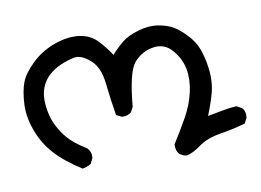

<svg xmlns="http://www.w3.org/2000/svg" viewBox="-48 -305 646 475"><g transform="rotate(-10 274.5 -68.0)"><path d="M386.7 101.6Q376 100.6 368.2 93.8Q360.4 85 361.3 69.3Q379.9 40 397 9.8Q414.1 -20.5 420.9 -51.3Q427.7 -82 422.9 -108.9Q418 -135.7 398.4 -158.2Q378.9 -180.7 350.1 -175.8Q321.3 -170.9 302.2 -148.9Q283.2 -127 275.4 -40L268.6 -27.3Q258.8 -19.5 245.1 -20.5L231.4 -27.3Q224.6 -67.4 220.2 -108.9Q215.8 -150.4 193.4 -169.4Q170.9 -188.5 153.8 -185.1Q136.7 -181.6 119.6 -174.3Q102.5 -167 89.4 -155.3Q76.2 -143.6 68.8 -125.5Q61.5 -107.4 64 -81.5Q66.4 -55.7 75.2 -35.6Q84 -15.6 99.1 2.9Q114.3 21.5 147.5 42Q157.2 52.7 155.3 67.4L148.4 81.1Q138.7 86.9 127 88.9Q84 61.5 60.1 34.7Q36.1 7.8 23.4 -27.3Q10.7 -62.5 12.7 -94.7Q14.6 -127 22.5 -147.5Q30.3 -168 55.2 -191.9Q80.1 -215.8 113.3 -227.5Q146.5 -239.3 174.8 -235.8Q203.1 -232.4 221.7 -212.4Q240.2 -192.4 251 -174.8Q265.6 -191.4 280.8 -203.6Q295.9 -215.8 322.8 -223.6Q349.6 -231.4 372.6 -227.5Q395.5 -223.6 410.2 -214.8Q424.8 -206.1 441.4 -188.5Q458 -170.9 465.3 -151.4Q472.7 -131.8 476.6 -105.5Q480.5 -79.1 477.1 -55.2Q473.6 -31.2 455.1 14.6Q476.6 10.7 493.7 7.3Q510.7 3.9 528.3 2.9L541 9.8Q550.8 19.5 547.9 36.1L541 48.8Q509.8 57.6 476.6 63Q443.4 68.4 422.9 83.5Q402.3 98.6 386.7 101.6Z"/></g></svg>

Font: JasonHandwriting2
Style: Regular
Weight: 400
Version: Version 1.05.10